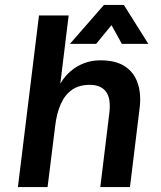

<svg xmlns="http://www.w3.org/2000/svg" viewBox="-20 -763 655 783"><path d="M53 0 139 -700H260L226 -422Q235 -438 250 -455Q265 -472 285.5 -486Q306 -500 332.5 -508.5Q359 -517 390 -517Q451 -517 488.5 -493Q526 -469 541.5 -424Q557 -379 549 -319L510 0H389L426 -303Q433 -362 412 -389.5Q391 -417 346 -417Q303 -417 274 -397Q245 -377 228 -339Q211 -301 205 -249L174 0ZM265 -584 404 -743H485L585 -584H477L409 -707H473L372 -584Z"/></svg>

Font: Inclusive Sans SemiBold
Style: Italic
Weight: 600
Italic angle: -7°
Designer: Olivia King
Foundry: Olivia King
Version: Version 2.004